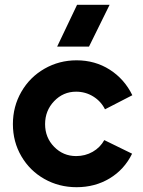

<svg xmlns="http://www.w3.org/2000/svg" viewBox="-20 -760 591 792"><path d="M33.2 -248Q33.2 -320.8 68.1 -381.3Q103 -441.9 163.6 -476.6Q224.1 -511.2 295.9 -511.2Q372.1 -511.2 432.6 -472.7Q493.2 -434.1 525.9 -367.2L413.1 -309.1Q396.5 -342.3 364.5 -362.1Q332.5 -381.8 293.9 -381.8Q240.7 -381.8 203.4 -342.8Q166 -303.7 166 -248Q166 -192.4 203.4 -154.3Q240.7 -116.2 293.9 -116.2Q331.5 -116.2 362.3 -133.8Q393.1 -151.4 410.2 -182.1L524.9 -126Q492.7 -60.5 432.4 -24.2Q372.1 12.2 295.9 12.2Q223.6 12.2 163.6 -21.5Q103.5 -55.2 68.4 -115Q33.2 -174.8 33.2 -248ZM215.8 -567.9 297.9 -740.2H432.1L347.2 -567.9Z"/></svg>

Font: Human Sans
Style: Bold
Weight: 700
Designer: Tim Radville
Foundry: Continuum
Version: Version 1.000;FEAKit 1.0